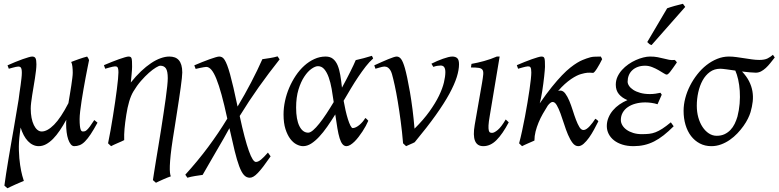

<svg xmlns="http://www.w3.org/2000/svg" viewBox="-20 -758 4144 1022"><path d="M499 -105Q478.5 -67.4 462.4 -43.2Q446.3 -19 432.1 -4.9Q418 9.3 404.1 14.6Q390.1 20 375 20Q364.7 20 356.7 10Q348.6 0 343 -16.4Q337.4 -32.7 334.7 -54.2Q332 -75.7 332 -99.1Q332 -104 332.3 -109.4Q332.5 -114.7 333 -120.6Q315.9 -89.4 298.3 -63.5Q280.8 -37.6 262.5 -19Q244.1 -0.5 225.1 9.8Q206.1 20 186 20Q169.9 20 155.3 12.9Q140.6 5.9 128.4 -7.1Q116.2 -20 106.4 -38.3Q96.7 -56.6 89.8 -79.1Q88.9 -72.3 87.9 -65.4Q86.9 -58.6 85.9 -50.8Q79.1 -0.5 80.6 43.2Q82 86.9 87.2 120.6Q92.3 154.3 98.4 176.5Q104.5 198.7 106.9 205.1Q99.6 208 87.4 213.1Q75.2 218.3 62 224.1Q48.8 230 37.1 235.6Q25.4 241.2 19.5 244.1L3.4 230Q6.8 202.1 12.5 166.5Q18.1 130.9 24.7 90.8Q31.2 50.8 38.8 8.3Q46.4 -34.2 53.5 -75.9Q60.5 -117.7 67.1 -156.5Q73.7 -195.3 79.1 -228Q81.1 -247.1 84.2 -266.8Q87.4 -286.6 89.8 -305.2Q92.3 -323.7 94.2 -340.8Q96.2 -357.9 96.2 -371.1Q96.2 -382.3 94.7 -388.9Q93.3 -395.5 90.6 -398.7Q87.9 -401.9 84.5 -402.8Q81.1 -403.8 77.1 -403.8Q72.8 -403.8 64.2 -401.9Q55.7 -399.9 47.4 -397.7Q39.1 -395.5 33 -393.8Q26.9 -392.1 26.9 -392.1L20 -410.2Q40.5 -419.4 61.3 -428Q82 -436.5 100.1 -442.9Q118.2 -449.2 131.6 -453.1Q145 -457 150.9 -457Q164.6 -457 169.2 -447.8Q173.8 -438.5 173.8 -416Q173.8 -401.9 171.6 -382.3Q169.4 -362.8 166 -341.1Q162.6 -319.3 158.7 -296.4Q154.8 -273.4 151.4 -252Q147.9 -230.5 145.8 -211.9Q143.6 -193.4 143.6 -180.2Q143.6 -153.3 147.9 -130.9Q152.3 -108.4 160.2 -92.3Q168 -76.2 178.7 -67.1Q189.5 -58.1 202.1 -58.1Q231.9 -58.1 267.8 -94.2Q303.7 -130.4 344.2 -209Q348.1 -233.4 352.3 -257.6Q356.4 -281.7 359.6 -303.5Q362.8 -325.2 365 -342.8Q367.2 -360.4 367.2 -371.1Q367.2 -386.7 365.5 -402.8Q363.8 -418.9 358.9 -428.2Q367.7 -431.6 378.2 -435.5Q388.7 -439.5 399.9 -443.4Q411.1 -447.3 422.4 -450.9Q433.6 -454.6 443.8 -457Q447.8 -451.7 450.2 -447Q452.6 -442.4 454.1 -438Q451.2 -423.8 446.3 -399.4Q441.4 -375 435.8 -345.5Q430.2 -315.9 424.6 -283.7Q418.9 -251.5 414.3 -221.2Q409.7 -190.9 406.7 -165.5Q403.8 -140.1 403.8 -124Q403.8 -102.1 405.3 -88.9Q406.7 -75.7 409.2 -68.8Q411.6 -62 414.8 -60.1Q418 -58.1 421.9 -58.1Q426.8 -58.1 431.4 -59.3Q436 -60.5 442.6 -66.4Q449.2 -72.3 458.5 -84.7Q467.8 -97.2 481.9 -119.1L499 -105Z M950.2 -372.1Q950.2 -362.3 948 -341.6Q945.8 -320.8 941.9 -292.5Q938 -264.2 932.9 -230Q927.7 -195.8 922.1 -159.9Q916.5 -124 910.9 -87.9Q905.3 -51.8 899.9 -19Q892.1 31.7 888.4 66.7Q884.8 101.6 884 124.8Q883.3 147.9 884.8 160.9Q886.2 173.8 889.2 180.7Q881.8 183.1 871.3 187.3Q860.8 191.4 849.4 196.5Q837.9 201.7 827.4 206.5Q816.9 211.4 810.1 214.8L793.9 200.7Q795.9 186.5 800.3 159.2Q804.7 131.8 810.5 95.7Q816.4 59.6 823.5 17.3Q830.6 -24.9 837.4 -68.6Q844.2 -112.3 850.6 -154.8Q856.9 -197.3 862.1 -233.9Q867.2 -270.5 870.1 -298.6Q873 -326.7 873 -341.8Q873 -378.9 863.3 -393.6Q853.5 -408.2 833 -408.2Q826.2 -408.2 809.8 -398.4Q793.5 -388.7 772.9 -370.6Q752.4 -352.5 730.5 -327.4Q708.5 -302.2 689.9 -271Q676.8 -249 667.5 -217.3Q658.2 -185.5 652.3 -147Q645.5 -103.5 642.8 -72.3Q640.1 -41 641.1 -12.2Q634.8 -8.8 625.2 -4.6Q615.7 -0.5 605.7 3.9Q595.7 8.3 586.4 12.5Q577.1 16.6 571.3 20L555.2 4.9Q562 -27.3 568.6 -64.9Q575.2 -102.5 581.3 -140.4Q587.4 -178.2 592.8 -215.1Q598.1 -252 602.1 -283Q606 -314 608.2 -337.2Q610.4 -360.4 610.4 -372.1Q610.4 -383.3 609.1 -389.9Q607.9 -396.5 605.7 -399.7Q603.5 -402.8 600.1 -403.8Q596.7 -404.8 592.3 -404.8Q587.9 -404.8 579.3 -402.8Q570.8 -400.9 562 -398.4Q553.2 -396 546.6 -394Q540 -392.1 540 -392.1L533.2 -411.1Q553.7 -419.9 574.5 -428.2Q595.2 -436.5 613.3 -442.9Q631.3 -449.2 644.8 -453.1Q658.2 -457 664.1 -457Q670.9 -457 674.8 -454.8Q678.7 -452.6 680.4 -446.8Q682.1 -440.9 682.6 -430.2Q683.1 -419.4 683.1 -401.9Q683.1 -396.5 682.4 -385.3Q681.6 -374 680.4 -361.3Q679.2 -348.6 678 -336.7Q676.8 -324.7 676.3 -318.8Q703.1 -352.5 730.5 -378.4Q757.8 -404.3 784.2 -421.9Q810.5 -439.5 835.2 -448.2Q859.9 -457 881.3 -457Q897 -457 909.7 -452.6Q922.4 -448.2 931.4 -438.2Q940.4 -428.2 945.3 -411.9Q950.2 -395.5 950.2 -372.1Z M1420.4 74.2Q1398.4 106 1382.1 127.4Q1365.7 148.9 1352.5 162.6Q1339.4 176.3 1329.1 182.1Q1318.8 188 1309.6 188Q1291.5 188 1278.3 173.3Q1265.1 158.7 1253.2 126.7Q1241.2 94.7 1229 44.7Q1216.8 -5.4 1201.2 -75.7Q1188 -50.8 1169.9 -19.5Q1151.9 11.7 1132.3 45.2Q1112.8 78.6 1093.8 111.8Q1074.7 145 1058.6 172.9Q1040 175.3 1017.8 179Q995.6 182.6 977.5 188L966.3 171.9Q1031.7 100.1 1087.9 24.7Q1144 -50.8 1189.9 -126.5Q1173.8 -201.2 1159.4 -253.4Q1145 -305.7 1131.6 -338.6Q1118.2 -371.6 1105 -386.7Q1091.8 -401.9 1077.6 -401.9Q1073.2 -401.9 1064 -400.1Q1054.7 -398.4 1045.2 -396.5Q1035.6 -394.5 1028.6 -392.8Q1021.5 -391.1 1021.5 -391.1L1014.2 -410.2Q1034.7 -418.9 1055.9 -427.5Q1077.1 -436 1095.5 -442.6Q1113.8 -449.2 1127.4 -453.1Q1141.1 -457 1146.5 -457Q1154.8 -457 1161.9 -453.4Q1168.9 -449.7 1175.5 -439.5Q1182.1 -429.2 1189.2 -410.9Q1196.3 -392.6 1204.6 -362.8Q1212.9 -333 1222.7 -290.8Q1232.4 -248.5 1244.6 -190.9Q1283.2 -254.9 1317.1 -320.1Q1351.1 -385.3 1376.5 -442.9Q1394.5 -445.3 1417 -449Q1439.5 -452.6 1457.5 -458L1468.3 -441.9Q1410.2 -368.7 1357.4 -294.4Q1304.7 -220.2 1255.9 -140.6Q1269.5 -77.1 1281.7 -31Q1293.9 15.1 1304.7 45.2Q1315.4 75.2 1324.7 89.6Q1334 104 1342.3 104Q1354.5 104 1369.9 91.1Q1385.3 78.1 1406.2 54.2L1420.4 74.2Z M1620.6 -51.8Q1631.3 -51.8 1646.7 -64.9Q1662.1 -78.1 1679.9 -100.6Q1697.8 -123 1717.3 -152.6Q1736.8 -182.1 1756.3 -214.8Q1751.5 -250.5 1745.4 -284.9Q1739.3 -319.3 1729.7 -346.2Q1720.2 -373 1706.3 -389.4Q1692.4 -405.8 1672.4 -405.8Q1658.2 -405.8 1638.2 -391.8Q1618.2 -377.9 1599.9 -350.3Q1581.5 -322.8 1568.8 -281.5Q1556.2 -240.2 1556.2 -185.1Q1556.2 -121.6 1573.7 -86.7Q1591.3 -51.8 1620.6 -51.8ZM1966.3 -446.8Q1946.3 -429.2 1926.8 -404.1Q1907.2 -378.9 1887.5 -349.6Q1867.7 -320.3 1848.1 -287.6Q1828.6 -254.9 1809.1 -221.7Q1813.5 -196.8 1819.3 -170.9Q1825.2 -145 1831.8 -124Q1838.4 -103 1845.2 -89.6Q1852.1 -76.2 1857.4 -76.2Q1865.2 -76.2 1874.8 -80.8Q1884.3 -85.4 1893.6 -93.3Q1902.8 -101.1 1910.9 -110.6Q1918.9 -120.1 1924.3 -129.9Q1930.7 -126 1933.6 -122.6Q1936.5 -119.1 1940.4 -115.2Q1935.1 -102.5 1927 -87.6Q1918.9 -72.8 1909.2 -57.9Q1899.4 -43 1888.4 -28.8Q1877.4 -14.6 1866.5 -3.9Q1855.5 6.8 1844.5 13.4Q1833.5 20 1824.2 20Q1812 20 1803.2 9.5Q1794.4 -1 1787.8 -22.2Q1781.2 -43.5 1775.9 -75.2Q1770.5 -106.9 1764.6 -148.9Q1743.2 -114.3 1721.7 -83.5Q1700.2 -52.7 1678.7 -29.8Q1657.2 -6.8 1636 6.6Q1614.7 20 1593.3 20Q1577.1 20 1558.8 10.7Q1540.5 1.5 1525.1 -18.8Q1509.8 -39.1 1499.5 -71Q1489.3 -103 1489.3 -148.9Q1489.3 -184.1 1497.1 -220.5Q1504.9 -256.8 1519.5 -291Q1534.2 -325.2 1554.4 -355.5Q1574.7 -385.7 1599.6 -408.2Q1624.5 -430.7 1653.3 -443.8Q1682.1 -457 1713.4 -457Q1737.3 -457 1752.4 -444.8Q1767.6 -432.6 1776.9 -410.9Q1786.1 -389.2 1791.3 -358.6Q1796.4 -328.1 1800.3 -291.5Q1813 -314.5 1824.2 -336.2Q1835.4 -357.9 1845 -377Q1854.5 -396 1861.8 -411.6Q1869.1 -427.2 1873.5 -438Q1894.5 -442.4 1915.5 -448.2Q1936.5 -454.1 1959.5 -460.9Q1962.4 -455.6 1963.6 -452.9Q1964.8 -450.2 1966.3 -446.8Z M2423.3 -416Q2423.3 -386.2 2411.4 -347.9Q2399.4 -309.6 2372.1 -259Q2344.7 -208.5 2299.3 -144.8Q2253.9 -81.1 2187.5 -1Q2183.1 1.5 2177.2 4.2Q2171.4 6.8 2165 9.5Q2158.7 12.2 2152.6 15.1Q2146.5 18.1 2141.6 20L2125.5 4.9Q2120.6 -55.2 2113 -111.8Q2105.5 -168.5 2097.4 -217Q2089.4 -265.6 2081.1 -303.5Q2072.8 -341.3 2066.4 -363.8Q2062.5 -377 2057.4 -384.8Q2052.2 -392.6 2046.6 -397Q2041 -401.4 2035.4 -402.6Q2029.8 -403.8 2025.4 -403.8Q2021 -403.8 2013.2 -401.9Q2005.4 -399.9 1997.8 -397.7Q1990.2 -395.5 1984.4 -393.8Q1978.5 -392.1 1978.5 -392.1L1972.2 -410.2Q1992.7 -419.4 2011.7 -428Q2030.8 -436.5 2046.4 -442.9Q2062 -449.2 2073.7 -453.1Q2085.4 -457 2091.3 -457Q2105.5 -457 2115.5 -443.1Q2125.5 -429.2 2135.3 -395Q2140.6 -376.5 2147.7 -343.5Q2154.8 -310.5 2162.1 -268.1Q2169.4 -225.6 2175.8 -175.8Q2182.1 -126 2186.5 -73.2Q2234.4 -120.6 2266.1 -165Q2297.9 -209.5 2316.7 -248.3Q2335.4 -287.1 2343 -319.1Q2350.6 -351.1 2350.6 -374Q2350.6 -391.1 2344.7 -400.1Q2338.9 -409.2 2325.2 -409.2Q2316.9 -409.2 2306.9 -407.5Q2296.9 -405.8 2286.6 -401.9L2276.4 -418.9Q2290.5 -426.3 2306.6 -433.1Q2322.8 -439.9 2337.9 -445.3Q2353 -450.7 2366 -453.9Q2378.9 -457 2387.2 -457Q2404.8 -457 2414.1 -448.2Q2423.3 -439.5 2423.3 -416Z M2688 -106.9Q2655.3 -44.9 2623 -12.5Q2590.8 20 2552.7 20Q2487.3 20 2506.8 -92.8L2545.9 -316.9Q2550.8 -345.2 2552.2 -361.8Q2553.7 -378.4 2548.1 -386.5Q2542.5 -394.5 2528.1 -396.7Q2513.7 -398.9 2486.8 -398.9L2489.7 -418Q2520.5 -423.3 2556.4 -433.1Q2592.3 -442.9 2624.5 -457H2639.6L2586.9 -141.1Q2581.1 -108.4 2580.3 -90.3Q2579.6 -72.3 2581.8 -63.5Q2584 -54.7 2588.9 -52.7Q2593.8 -50.8 2599.6 -50.8Q2610.8 -50.8 2629.6 -66.4Q2648.4 -82 2671.9 -122.1L2688 -106.9Z M3165 -112.3Q3154.8 -91.8 3142.1 -68.4Q3129.4 -44.9 3115.5 -25.4Q3101.6 -5.9 3086.9 7.1Q3072.3 20 3058.1 20Q3041 20 3027.8 2.7Q3014.6 -14.6 3003.4 -41Q2992.2 -67.4 2982.7 -97.7Q2973.1 -127.9 2963.4 -154.3Q2953.6 -180.7 2943.6 -198Q2933.6 -215.3 2921.4 -215.3Q2916 -215.3 2909.4 -210.2Q2902.8 -205.1 2896 -196.3Q2882.3 -174.8 2869.4 -152.1Q2856.4 -129.4 2846.7 -105.7Q2836.9 -82 2830.8 -57.9Q2824.7 -33.7 2824.7 -9.8Q2817.9 -6.8 2809.1 -2.9Q2800.3 1 2791.3 4.9Q2782.2 8.8 2773.4 12.9Q2764.6 17.1 2758.8 20L2743.2 4.9Q2751.5 -25.9 2759.3 -62.5Q2767.1 -99.1 2774.4 -137.2Q2781.7 -175.3 2787.8 -212.4Q2793.9 -249.5 2798.6 -281.2Q2803.2 -313 2805.7 -336.7Q2808.1 -360.4 2808.1 -372.1Q2808.1 -383.3 2806.9 -389.9Q2805.7 -396.5 2803.5 -399.7Q2801.3 -402.8 2797.9 -403.8Q2794.4 -404.8 2790 -404.8Q2785.6 -404.8 2777.1 -402.8Q2768.6 -400.9 2759.8 -398.4Q2751 -396 2744.4 -394Q2737.8 -392.1 2737.8 -392.1L2731 -411.1Q2751.5 -419.9 2772.2 -428.2Q2793 -436.5 2811 -442.9Q2829.1 -449.2 2842.5 -453.1Q2856 -457 2861.8 -457Q2868.7 -457 2872.6 -454.8Q2876.5 -452.6 2878.2 -446.8Q2879.9 -440.9 2880.4 -430.2Q2880.9 -419.4 2880.9 -401.9Q2880.9 -396 2879.6 -382.1Q2878.4 -368.2 2876.5 -350.1Q2874.5 -332 2871.8 -311.3Q2869.1 -290.5 2866 -271Q2862.8 -251.5 2859.4 -234.9Q2856 -218.3 2853 -208Q2887.7 -258.3 2917.2 -294.9Q2946.8 -331.5 2971.2 -356.9Q2995.6 -382.3 3015.9 -398.2Q3036.1 -414.1 3052.2 -423.8Q3068.4 -433.6 3080.6 -438.5Q3092.8 -443.4 3102.1 -446.8Q3124.5 -455.1 3142.1 -456.1Q3159.7 -457 3177.7 -457Q3181.2 -452.6 3182.4 -449.2Q3183.6 -445.8 3185.1 -442.9Q3179.2 -430.7 3171.9 -417.5Q3164.6 -404.3 3158 -393.8Q3151.4 -383.3 3145.5 -376.5Q3139.6 -369.6 3136.7 -370.1Q3127.9 -370.6 3120.8 -371.1Q3113.8 -371.6 3106.4 -370.8Q3099.1 -370.1 3091.1 -368.4Q3083 -366.7 3072.8 -363.8Q3063 -361.3 3049.6 -354.7Q3036.1 -348.1 3020 -337.2Q3003.9 -326.2 2986.1 -310.3Q2968.3 -294.4 2950.7 -273.4Q2954.6 -274.9 2957.3 -275.4Q2960 -275.9 2962.4 -275.9Q2977.1 -275.9 2988.8 -260.3Q3000.5 -244.6 3010.3 -221.4Q3020 -198.2 3028.6 -170.9Q3037.1 -143.6 3045.9 -120.4Q3054.7 -97.2 3064.2 -81.5Q3073.7 -65.9 3085.9 -65.9Q3093.8 -65.9 3102.3 -71.8Q3110.8 -77.6 3118.9 -86.4Q3127 -95.2 3134.8 -105.7Q3142.6 -116.2 3148.9 -126Q3154.8 -122.1 3157.7 -120.1Q3160.6 -118.2 3165 -112.3Z M3583 -425.8Q3561 -393.6 3548.3 -377.2Q3535.6 -360.8 3528.8 -360.8Q3523.9 -360.8 3512.5 -368.2Q3501 -375.5 3485.4 -384.5Q3469.7 -393.6 3451.2 -400.9Q3432.6 -408.2 3414.1 -408.2Q3391.6 -408.2 3374.3 -401.6Q3356.9 -395 3345 -383.5Q3333 -372.1 3326.9 -356.7Q3320.8 -341.3 3320.8 -323.2Q3320.8 -312.5 3328.4 -301Q3335.9 -289.6 3350.8 -279.8Q3365.7 -270 3387.9 -263.7Q3410.2 -257.3 3439 -257.3Q3454.6 -257.3 3469 -259.3Q3483.4 -261.2 3495.6 -264.2L3502.4 -253.9L3480 -203.1Q3464.8 -208 3447.8 -210.4Q3430.7 -212.9 3415 -212.9Q3387.2 -212.9 3363.5 -206.5Q3339.8 -200.2 3322.3 -188.2Q3304.7 -176.3 3294.7 -158.7Q3284.7 -141.1 3284.7 -119.1Q3284.7 -105 3292.7 -91.3Q3300.8 -77.6 3315.4 -67.1Q3330.1 -56.6 3350.6 -50.3Q3371.1 -43.9 3396 -43.9Q3418 -43.9 3435.1 -45.7Q3452.1 -47.4 3469.2 -54Q3486.3 -60.5 3505.6 -73Q3524.9 -85.4 3550.8 -106.9L3565.9 -85.9Q3538.1 -58.1 3512.7 -38.1Q3487.3 -18.1 3461.7 -5.1Q3436 7.8 3409.2 13.9Q3382.3 20 3352.1 20Q3319.3 20 3293 11.7Q3266.6 3.4 3248.3 -11Q3230 -25.4 3220 -44.9Q3210 -64.5 3210 -86.9Q3210 -110.4 3218.8 -131.6Q3227.5 -152.8 3242.4 -170.4Q3257.3 -188 3277.3 -201.9Q3297.4 -215.8 3319.8 -225.1Q3290.5 -237.3 3274.2 -257.1Q3257.8 -276.9 3257.8 -307.1Q3257.8 -329.6 3266.8 -349.4Q3275.9 -369.1 3290.8 -385.7Q3305.7 -402.3 3325 -415.8Q3344.2 -429.2 3364.5 -438.2Q3384.8 -447.3 3404.3 -452.1Q3423.8 -457 3439.9 -457Q3462.9 -457 3480.5 -453.6Q3498 -450.2 3513.2 -446.3Q3528.3 -442.4 3542 -439.7Q3555.7 -437 3570.8 -439Q3575.2 -436.5 3577.6 -433.6Q3580.1 -430.7 3583 -425.8ZM3448.2 -518.1Q3440.9 -520.5 3436.8 -523.4Q3432.6 -526.4 3425.3 -534.2L3531.2 -713.9Q3539.1 -716.8 3549.8 -720.2Q3560.5 -723.6 3572 -726.8Q3583.5 -730 3595 -732.7Q3606.4 -735.4 3615.2 -737.8L3627.4 -721.2Z M3879.4 -406.2Q3877.4 -406.2 3880.4 -404.8Q3879.4 -405.8 3879.4 -406.2ZM3905.3 -137.2Q3914.1 -171.4 3917 -206.5Q3919.9 -241.7 3917.7 -274.2Q3915.5 -306.6 3909.2 -334.7Q3902.8 -362.8 3894 -382.3Q3867.2 -386.2 3845.2 -389.2Q3823.2 -392.1 3814 -392.1Q3782.2 -392.1 3758.8 -375Q3735.4 -357.9 3720 -330.1Q3704.6 -302.2 3696.8 -266.8Q3689 -231.4 3689 -194.8Q3689 -162.1 3697 -133.1Q3705.1 -104 3719.5 -82.3Q3733.9 -60.5 3753.2 -47.9Q3772.5 -35.2 3794.9 -35.2Q3818.4 -35.2 3836.2 -43.5Q3854 -51.8 3867.7 -65.9Q3881.3 -80.1 3890.4 -98.6Q3899.4 -117.2 3905.3 -137.2ZM4104 -452.1Q4091.8 -436.5 4080.1 -421.9Q4068.4 -407.2 4056.2 -396Q4043.9 -384.8 4030.8 -377.9Q4017.6 -371.1 4002.9 -371.1Q3990.2 -371.1 3970.9 -373Q3951.7 -375 3929.7 -377.4Q3954.1 -351.6 3967.3 -325.4Q3980.5 -299.3 3985.1 -272.2Q3989.7 -245.1 3986.6 -217.3Q3983.4 -189.5 3975.1 -161.1Q3970.7 -146 3961.2 -126.7Q3951.7 -107.4 3937.5 -87.4Q3923.3 -67.4 3905 -48.1Q3886.7 -28.8 3865 -13.7Q3843.3 1.5 3818.4 10.7Q3793.5 20 3766.6 20Q3732.4 20 3705.1 5.6Q3677.7 -8.8 3658.4 -33.9Q3639.2 -59.1 3628.9 -93.5Q3618.7 -127.9 3618.7 -168Q3618.7 -201.2 3627.7 -235.6Q3636.7 -270 3653.1 -302Q3669.4 -334 3691.7 -362.3Q3713.9 -390.6 3740.7 -411.6Q3767.6 -432.6 3797.9 -444.8Q3828.1 -457 3859.9 -457Q3879.4 -457 3900.1 -454.1Q3920.9 -451.2 3941.7 -448Q3962.4 -444.8 3982.7 -441.9Q4002.9 -439 4022 -439Q4049.8 -439 4065.7 -447Q4081.5 -455.1 4094.2 -466.3L4104 -452.1Z"/></svg>

Font: GentiumAlt
Style: Italic
Weight: 400
Italic angle: -7°
Designer: J. Victor Gaultney
Version: Version 1.02; 2005; OFL release